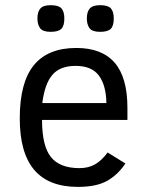

<svg xmlns="http://www.w3.org/2000/svg" viewBox="-20 -714 568 749"><path d="M144 -246.1Q144 -144.5 178.7 -101.3Q213.4 -58.1 290 -58.1Q324.2 -58.1 350.1 -72.5Q376 -86.9 399.9 -119.1L469.2 -76.2Q439.9 -32.2 397.9 -8.5Q356 15.1 284.2 15.1Q169.9 15.1 113.5 -51.3Q57.1 -117.7 57.1 -252Q57.1 -392.6 112.1 -459.7Q167 -526.9 277.8 -526.9Q377.4 -526.9 427.2 -469.5Q477.1 -412.1 477.1 -293V-246.1ZM395 -312Q394 -380.9 366 -418.9Q337.9 -457 274.9 -457Q214.8 -457 184.8 -422.6Q154.8 -388.2 145 -312ZM423.8 -642.1Q423.8 -612.8 411.9 -601.3Q399.9 -589.8 370.6 -589.8Q339.8 -589.8 329.3 -604Q318.8 -618.2 318.8 -642.1Q318.8 -668 330.3 -680.9Q341.8 -693.8 370.6 -693.8Q400.9 -693.8 412.4 -681.4Q423.8 -668.9 423.8 -642.1ZM231 -642.1Q231 -612.8 219 -601.3Q207 -589.8 177.7 -589.8Q147 -589.8 136.5 -604Q126 -618.2 126 -642.1Q126 -668 137.5 -680.9Q148.9 -693.8 177.7 -693.8Q208 -693.8 219.5 -681.4Q231 -668.9 231 -642.1Z"/></svg>

Font: ClearSansRegular
Style: Regular
Weight: 400
Foundry: Intel Corporation
Version: Version 1.00